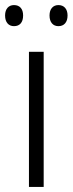

<svg xmlns="http://www.w3.org/2000/svg" viewBox="-33 -736 286 756"><path d="M-13 -675C-13 -648 1 -633 22 -633C45 -633 58 -648 58 -675C58 -701 45 -716 22 -716C1 -716 -13 -701 -13 -675ZM162 -675C162 -648 176 -633 197 -633C219 -633 233 -648 233 -675C233 -701 219 -716 197 -716C176 -716 162 -701 162 -675ZM139 0V-532H81V0Z"/></svg>

Font: Noto Sans Bengali SemiCondensed Light
Style: Regular
Weight: 300
Width: 4
Designer: Joana Ranito - Universal Thirst; Jelle Bosma - Monotype Design Team
Foundry: Universal Thirst ehf.
Version: Version 3.000